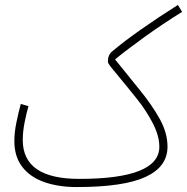

<svg xmlns="http://www.w3.org/2000/svg" viewBox="-20 -735 756 776"><path d="M290 21Q216 21 159 1Q102 -19 70 -60.5Q38 -102 38 -165Q38 -200 46.5 -241Q55 -282 64 -315L95 -306Q87 -278 79.5 -240.5Q72 -203 72 -169Q72 -12 300 -12Q624 -12 624 -142Q624 -186 597.5 -237Q571 -288 536 -332Q488 -392 462 -423Q436 -454 426 -467Q416 -480 416 -486Q416 -513 433 -527Q479 -566 550 -616Q621 -666 699 -715L716 -687Q637 -638 565.5 -586.5Q494 -535 445 -495Q497 -430 545.5 -370.5Q594 -311 625.5 -254.5Q657 -198 657 -142Q657 -61 568.5 -20Q480 21 290 21Z"/></svg>

Font: Noto Sans Arabic UI XCn XLt
Style: Regular
Weight: 200
Width: 2
Designer: Monotype Design Team, Nadine Chahine and Nizar Qandah
Foundry: Monotype Imaging Inc.
Version: Version 2.010; ttfautohint (v1.8.4.7-5d5b)